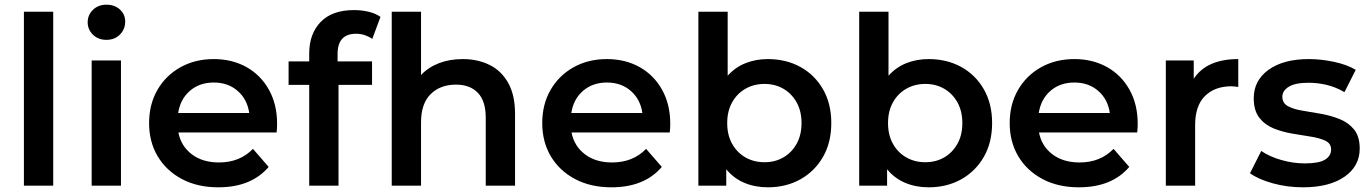

<svg xmlns="http://www.w3.org/2000/svg" viewBox="-20 -792 5846 819"><path d="M82 0V-742H207V0Z M371 0V-534H496V0ZM434 -622Q399 -622 376.5 -644Q354 -666 354 -697Q354 -728 376.5 -750Q399 -772 434 -772Q469 -772 491.5 -751.5Q514 -731 514 -700Q514 -667 491.5 -644.5Q469 -622 434 -622Z M911 7Q822 7 755.5 -28.5Q689 -64 652.5 -125.5Q616 -187 616 -267Q616 -347 651.5 -408.5Q687 -470 749.5 -505Q812 -540 892 -540Q970 -540 1031 -506Q1092 -472 1127 -409.5Q1162 -347 1162 -264Q1162 -256 1161.5 -246Q1161 -236 1160 -227H741Q752 -169 798 -134Q844 -99 914 -99Q1003 -99 1059 -157L1126 -80Q1052 7 911 7ZM740 -310H1043Q1035 -368 994 -404Q953 -440 892 -440Q831 -440 790 -404.5Q749 -369 740 -310Z M1299 0V-430H1211V-530H1299V-564Q1299 -648 1348 -698.5Q1397 -749 1490 -749Q1522 -749 1552 -742Q1582 -735 1603 -720L1568 -626Q1554 -636 1536.5 -642Q1519 -648 1499 -648Q1420 -648 1420 -562V-530H1567V-430H1424V0Z M1651 0V-742H1776V-472Q1807 -505 1852.5 -522.5Q1898 -540 1954 -540Q2018 -540 2068.5 -515Q2119 -490 2148 -438Q2177 -386 2177 -306V0H2052V-290Q2052 -361 2018.5 -396Q1985 -431 1925 -431Q1858 -431 1817 -390.5Q1776 -350 1776 -270V0Z M2588 7Q2499 7 2432.5 -28.5Q2366 -64 2329.5 -125.5Q2293 -187 2293 -267Q2293 -347 2328.5 -408.5Q2364 -470 2426.5 -505Q2489 -540 2569 -540Q2647 -540 2708 -506Q2769 -472 2804 -409.5Q2839 -347 2839 -264Q2839 -256 2838.5 -246Q2838 -236 2837 -227H2418Q2429 -169 2475 -134Q2521 -99 2591 -99Q2680 -99 2736 -157L2803 -80Q2729 7 2588 7ZM2417 -310H2720Q2712 -368 2671 -404Q2630 -440 2569 -440Q2508 -440 2467 -404.5Q2426 -369 2417 -310Z M3255 7Q3201 7 3155.5 -12Q3110 -31 3078 -70V0H2959V-742H3084V-469Q3116 -505 3160 -522.5Q3204 -540 3255 -540Q3333 -540 3394 -506.5Q3455 -473 3490.5 -411.5Q3526 -350 3526 -267Q3526 -184 3490.5 -122.5Q3455 -61 3394 -27Q3333 7 3255 7ZM3241 -100Q3286 -100 3321.5 -120.5Q3357 -141 3378 -178.5Q3399 -216 3399 -267Q3399 -318 3378 -355.5Q3357 -393 3321.5 -413.5Q3286 -434 3241 -434Q3196 -434 3160 -413.5Q3124 -393 3103 -355.5Q3082 -318 3082 -267Q3082 -216 3103 -178.5Q3124 -141 3160 -120.5Q3196 -100 3241 -100Z M3941 7Q3887 7 3841.5 -12Q3796 -31 3764 -70V0H3645V-742H3770V-469Q3802 -505 3846 -522.5Q3890 -540 3941 -540Q4019 -540 4080 -506.5Q4141 -473 4176.5 -411.5Q4212 -350 4212 -267Q4212 -184 4176.5 -122.5Q4141 -61 4080 -27Q4019 7 3941 7ZM3927 -100Q3972 -100 4007.5 -120.5Q4043 -141 4064 -178.5Q4085 -216 4085 -267Q4085 -318 4064 -355.5Q4043 -393 4007.5 -413.5Q3972 -434 3927 -434Q3882 -434 3846 -413.5Q3810 -393 3789 -355.5Q3768 -318 3768 -267Q3768 -216 3789 -178.5Q3810 -141 3846 -120.5Q3882 -100 3927 -100Z M4582 7Q4493 7 4426.5 -28.5Q4360 -64 4323.5 -125.5Q4287 -187 4287 -267Q4287 -347 4322.5 -408.5Q4358 -470 4420.5 -505Q4483 -540 4563 -540Q4641 -540 4702 -506Q4763 -472 4798 -409.5Q4833 -347 4833 -264Q4833 -256 4832.5 -246Q4832 -236 4831 -227H4412Q4423 -169 4469 -134Q4515 -99 4585 -99Q4674 -99 4730 -157L4797 -80Q4723 7 4582 7ZM4411 -310H4714Q4706 -368 4665 -404Q4624 -440 4563 -440Q4502 -440 4461 -404.5Q4420 -369 4411 -310Z M4953 0V-534H5072V-456Q5127 -540 5262 -540V-421Q5254 -422 5247 -423Q5240 -424 5233 -424Q5162 -424 5120 -382.5Q5078 -341 5078 -259V0Z M5538 7Q5471 7 5409.5 -10Q5348 -27 5312 -53L5360 -148Q5395 -124 5445.5 -109.5Q5496 -95 5546 -95Q5606 -95 5632 -111Q5658 -127 5658 -154Q5658 -180 5634 -191.5Q5610 -203 5572.5 -209Q5535 -215 5493 -222Q5451 -229 5413.5 -244Q5376 -259 5352 -289.5Q5328 -320 5328 -373Q5328 -449 5391.5 -494.5Q5455 -540 5563 -540Q5616 -540 5671.5 -528Q5727 -516 5763 -494L5715 -399Q5677 -421 5638.5 -430Q5600 -439 5562 -439Q5505 -439 5477.5 -422Q5450 -405 5450 -379Q5450 -352 5474 -339Q5498 -326 5535.5 -320Q5573 -314 5615 -306.5Q5657 -299 5694.5 -284Q5732 -269 5756 -239.5Q5780 -210 5780 -158Q5780 -83 5715 -38Q5650 7 5538 7Z"/></svg>

Font: Montserrat SemiBold
Style: Regular
Weight: 600
Designer: Julieta Ulanovsky
Foundry: Julieta Ulanovsky
Version: Version 9.000; ttfautohint (v1.8.4.7-5d5b)